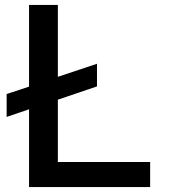

<svg xmlns="http://www.w3.org/2000/svg" viewBox="-20 -760 693 780"><path d="M374 -409V-501L215 -448V-740H98V-408L7 -378V-285L98 -316V0H590V-102H215V-355Z"/></svg>

Font: Be Vietnam Pro Medium
Style: Regular
Weight: 500
Designer: Lam Bao, Tony Le, Vietanh Nguyen
Foundry: Yellow Type Foundry
Version: Version 1.002